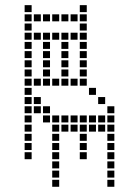

<svg xmlns="http://www.w3.org/2000/svg" viewBox="-20 -730 540 746"><path d="M424.3 -31.4H397.1V-4.3H424.3ZM424.3 -67.1H397.1V-40H424.3ZM424.3 -102.9H397.1V-75.7H424.3ZM424.3 -174.3H397.1V-147.1H424.3ZM424.3 -210H397.1V-182.9H424.3ZM424.3 -245.7H397.1V-218.6H424.3ZM424.3 -281.4H397.1V-254.3H424.3ZM424.3 -317.1H397.1V-290H424.3ZM388.6 -281.4H361.4V-254.3H388.6ZM352.9 -281.4H325.7V-254.3H352.9ZM317.1 -281.4H290V-254.3H317.1ZM281.4 -281.4H254.3V-254.3H281.4ZM245.7 -281.4H218.6V-254.3H245.7ZM210 -281.4H182.9V-254.3H210ZM174.3 -281.4H147.1V-254.3H174.3ZM388.6 -245.7H361.4V-218.6H388.6ZM352.9 -245.7H325.7V-218.6H352.9ZM317.1 -245.7H290V-218.6H317.1ZM281.4 -245.7H254.3V-218.6H281.4ZM245.7 -245.7H218.6V-218.6H245.7ZM210 -245.7H182.9V-218.6H210ZM210 -210H182.9V-182.9H210ZM210 -174.3H182.9V-147.1H210ZM210 -138.6H182.9V-111.4H210ZM210 -102.9H182.9V-75.7H210ZM210 -67.1H182.9V-40H210ZM210 -31.4H182.9V-4.3H210ZM317.1 -210H290V-182.9H317.1ZM317.1 -174.3H290V-147.1H317.1ZM317.1 -138.6H290V-111.4H317.1ZM102.9 -138.6H75.7V-111.4H102.9ZM102.9 -174.3H75.7V-147.1H102.9ZM102.9 -210H75.7V-182.9H102.9ZM102.9 -245.7H75.7V-218.6H102.9ZM102.9 -281.4H75.7V-254.3H102.9ZM102.9 -317.1H75.7V-290H102.9ZM102.9 -352.9H75.7V-325.7H102.9ZM102.9 -388.6H75.7V-361.4H102.9ZM102.9 -424.3H75.7V-397.1H102.9ZM102.9 -460H75.7V-432.9H102.9ZM102.9 -495.7H75.7V-468.6H102.9ZM102.9 -531.4H75.7V-504.3H102.9ZM102.9 -567.1H75.7V-540H102.9ZM102.9 -602.9H75.7V-575.7H102.9ZM102.9 -638.6H75.7V-611.4H102.9ZM102.9 -674.3H75.7V-647.1H102.9ZM102.9 -710H75.7V-682.9H102.9ZM317.1 -710H290V-682.9H317.1ZM317.1 -674.3H290V-647.1H317.1ZM317.1 -638.6H290V-611.4H317.1ZM317.1 -602.9H290V-575.7H317.1ZM317.1 -567.1H290V-540H317.1ZM317.1 -531.4H290V-504.3H317.1ZM317.1 -495.7H290V-468.6H317.1ZM317.1 -460H290V-432.9H317.1ZM317.1 -424.3H290V-397.1H317.1ZM281.4 -424.3H254.3V-397.1H281.4ZM245.7 -424.3H218.6V-397.1H245.7ZM210 -424.3H182.9V-397.1H210ZM174.3 -424.3H147.1V-397.1H174.3ZM138.6 -424.3H111.4V-397.1H138.6ZM245.7 -495.7H218.6V-468.6H245.7ZM245.7 -531.4H218.6V-504.3H245.7ZM245.7 -567.1H218.6V-540H245.7ZM245.7 -602.9H218.6V-575.7H245.7ZM245.7 -460H218.6V-432.9H245.7ZM281.4 -602.9H254.3V-575.7H281.4ZM210 -602.9H182.9V-575.7H210ZM174.3 -602.9H147.1V-575.7H174.3ZM138.6 -602.9H111.4V-575.7H138.6ZM174.3 -567.1H147.1V-540H174.3ZM174.3 -531.4H147.1V-504.3H174.3ZM174.3 -495.7H147.1V-468.6H174.3ZM174.3 -460H147.1V-432.9H174.3ZM352.9 -388.6H325.7V-361.4H352.9ZM388.6 -352.9H361.4V-325.7H388.6ZM138.6 -352.9H111.4V-325.7H138.6ZM174.3 -317.1H147.1V-290H174.3ZM138.6 -317.1H111.4V-290H138.6ZM281.4 -674.3H254.3V-647.1H281.4ZM245.7 -674.3H218.6V-647.1H245.7ZM210 -674.3H182.9V-647.1H210ZM174.3 -674.3H147.1V-647.1H174.3ZM138.6 -674.3H111.4V-647.1H138.6ZM397.1 -138.6V-111.4H424.3V-138.6Z"/></svg>

Font: Gossip Icons Med Square
Style: Regular
Weight: 400
Designer: Deborah Khodanovich
Version: Version 1.001;Glyphs 3.3.1 (3343)